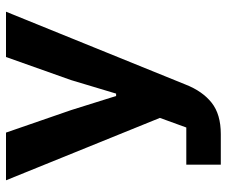

<svg xmlns="http://www.w3.org/2000/svg" viewBox="-78 -478 756 640"><g transform="rotate(-90 300.0 -158.0)"><path d="M71 200V85H195L227 -3L19 -516H178L253 -299L300 -149H308L353 -299L430 -516H581L338 83Q316 139 277.5 169.5Q239 200 173 200Z"/></g></svg>

Font: Lilex
Style: Regular
Weight: 400
Monospace: yes
Designer: Mike Abbink, Paul van der Laan, Pieter van Rosmalen, Mikhael Khrustik
Foundry: Mikhael Khrustik
Version: Version 2.510